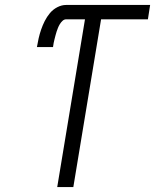

<svg xmlns="http://www.w3.org/2000/svg" viewBox="-20 -755 640 775"><path d="M211 0 323 -677H247Q239 -677 232.5 -671Q226 -665 221.5 -657.5Q217 -650 214 -642.5Q211 -635 208.5 -627.5Q206 -620 204 -612Q202 -604 200 -596.5Q198 -589 196.5 -581Q195 -573 194 -565H129Q132 -583 136 -600.5Q140 -618 146 -635.5Q152 -653 160.5 -670Q169 -687 181.5 -702Q194 -717 211.5 -726Q229 -735 247 -735H586L577 -677H388L276 0Z"/></svg>

Font: Iosevka Curly Light Extended
Style: Italic
Weight: 300
Width: 7
Italic angle: -9°
Monospace: yes
Designer: Belleve Invis
Foundry: Belleve Invis
Version: Version 11.1.0; ttfautohint (v1.8.3)